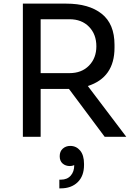

<svg xmlns="http://www.w3.org/2000/svg" viewBox="-20 -754 740 1058"><path d="M204 0H106V-734H345Q470 -734 540.5 -678Q611 -622 611 -507V-491Q611 -327 464 -280L676 0H557L360 -264H345H204ZM363 -648H204V-351H363Q430 -351 470.5 -392.5Q511 -434 511 -499Q511 -565 470.5 -606.5Q430 -648 363 -648ZM314 284H307V236H316Q350 236 369.5 214Q389 192 389 157V156Q377 161 365 161Q341 161 325 147Q309 133 309 107Q309 80 326 65Q343 50 367 50Q400 50 421.5 75.5Q443 101 443 149V155Q443 216 408 250Q373 284 314 284Z"/></svg>

Font: Sora
Style: Regular
Weight: 400
Designer: Jonathan Barnbrook, Julián Moncada
Foundry: Barnbrook Fonts
Version: Version 2.000